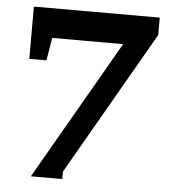

<svg xmlns="http://www.w3.org/2000/svg" viewBox="-50 -717 688 779"><g transform="rotate(5 293.5 -327.5)"><path d="M569.3 -600.1 232.4 -14.2V16.1H104.5L430.7 -550.8H141.6L126.5 -458H56.6V-670.9H569.3Z"/></g></svg>

Font: Charis
Style: Bold
Weight: 700
Designer: Walt Agee, Miriam Martin, Annie Olsen, Victor Gaultney, Lorna Priest, Alan Ward, Bob Hallissy, Martin Hosken, Sharon Cor
Foundry: SIL Global
Version: Version 7.000